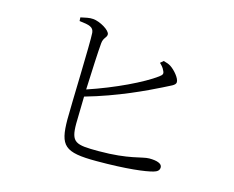

<svg xmlns="http://www.w3.org/2000/svg" viewBox="-98 -859 1195 981"><g transform="rotate(15 500.0 -368.5)"><path d="M668 -589C678 -580 688 -569 693 -557C702 -541 700 -534 682 -521C617 -473 480 -407 339 -360C343 -459 348 -566 352 -608C355 -639 373 -642 373 -660C373 -681 318 -714 281 -717C261 -719 238 -713 215 -708L216 -689C270 -683 291 -677 294 -648C298 -599 286 -264 286 -187C287 -48 314 -20 484 -20C645 -20 742 -33 780 -44C798 -49 810 -57 810 -74C810 -94 782 -103 742 -103C704 -103 643 -72 482 -72C359 -72 335 -78 335 -179L338 -322C504 -369 645 -437 713 -471C750 -491 777 -498 777 -516C777 -537 747 -572 723 -588C712 -595 700 -599 684 -603Z"/></g></svg>

Font: Noto Serif JP Light
Style: Regular
Weight: 300
Designer: Ryoko NISHIZUKA 西塚涼子 (kana & ideographs); Frank Grießhammer (Latin, Greek & Cyrillic); Wenlong ZHANG 张文龙 (bopomofo); San
Foundry: Adobe
Version: Version 2.001;hotconv 1.1.0;makeotfexe 2.6.0